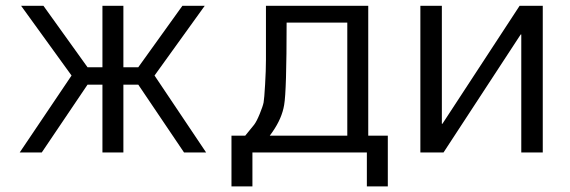

<svg xmlns="http://www.w3.org/2000/svg" viewBox="-20 -540 2018 680"><path d="M342.8 0V-240.2H290L127.9 0H49.8L233.4 -272.5L54.7 -519.5H133.8L290 -301.8H342.8V-519.5H417V-301.8H469.7L626 -519.5H705.1L527.3 -272.5L710 0H631.8L469.7 -240.2H417V0Z M935.5 -59.6H1210V-460H995.1Q995.1 -216.8 986.3 -168Q978.5 -121.1 945.3 -73.2Q941.4 -67.4 935.5 -59.6ZM848.6 -59.6Q871.1 -86.9 879.9 -98.1Q888.7 -109.4 899.9 -136.7Q911.1 -164.1 913.6 -177.2Q916 -190.4 918.9 -240.7Q921.9 -291 921.9 -328.6Q921.9 -366.2 921.9 -460V-519.5H1284.2V-59.6H1353.5V120.1H1279.3V0H874V120.1H799.8V-59.6Z M1544.9 -101.6H1546.9L1820.3 -519.5H1902.3V0H1826.2V-418H1824.2L1550.8 0H1468.8V-519.5H1544.9Z"/></svg>

Font: Mgen+ 1c regular
Style: Regular
Weight: 400
Designer: [Source Han Sans]
Ryoko NISHIZUKA  (kana & ideographs); Paul D. Hunt (Latin, Greek & Cyrillic); Wenlong ZHANG  (bopomofo
Version: Version 1.059.20150602